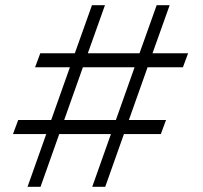

<svg xmlns="http://www.w3.org/2000/svg" viewBox="-20 -719 781 739"><path d="M567 -514H704L684 -460H548L476 -257H619L599 -203H457L385 0H335L407 -203H208L136 0H86L158 -203H30L50 -257H177L249 -460H115L135 -514H268L334 -699H384L318 -514H517L583 -699H633ZM227 -257H426L498 -460H299Z"/></svg>

Font: Tilda Sans Light
Style: Regular
Weight: 300
Designer: ParaType Ltd
Foundry: ParaType Ltd
Version: Version 1.009